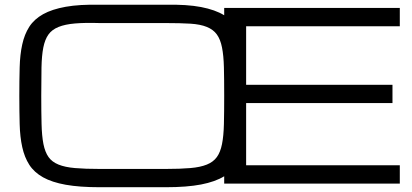

<svg xmlns="http://www.w3.org/2000/svg" viewBox="-20 -784 1759 820"><path d="M937.5 0V-31.2Q899.4 -7.8 838.9 3.9Q778.3 15.6 688 15.6H405.8Q319.8 15.6 261 5.1Q202.1 -5.4 164.1 -26.6Q126 -47.9 105.2 -80.1Q84.5 -112.3 75 -155.8Q65.4 -199.2 64 -253.9Q62.5 -308.6 62.5 -375Q62.5 -441.4 64 -496.1Q65.4 -550.8 75 -594.2Q84.5 -637.7 105.2 -669.9Q126 -702.1 164.1 -723.4Q202.1 -744.6 261 -755.1Q319.8 -765.6 405.8 -763.7H688Q778.3 -765.6 838.9 -753.9Q899.4 -742.2 937.5 -718.8V-750H1687.5V-671.9H1031.2V-421.9H1656.2V-343.8H1031.2V-78.1H1687.5V0ZM688 -62.5Q750 -62.5 792.7 -66.2Q835.4 -69.8 863.3 -81.1Q891.1 -92.3 906.2 -113.3Q921.4 -134.3 928.2 -168.9Q935.1 -203.6 936.3 -254.2Q937.5 -304.7 937.5 -375Q937.5 -445.3 936.3 -495.8Q935.1 -546.4 928.2 -581.1Q921.4 -615.7 906.2 -636.7Q891.1 -657.7 863.5 -668.9Q835.9 -680.2 793.2 -682.9Q750.5 -685.5 688 -685.5H405.8Q343.3 -687.5 300.5 -683.8Q257.8 -680.2 230 -668.9Q202.1 -657.7 187 -636.7Q171.9 -615.7 165 -581.1Q158.2 -546.4 157.2 -495.8Q156.2 -445.3 156.2 -375Q156.2 -304.7 157.5 -254.2Q158.7 -203.6 165.5 -168.9Q172.4 -134.3 187.3 -113.3Q202.1 -92.3 230 -81.1Q257.8 -69.8 300.5 -66.2Q343.3 -62.5 405.8 -62.5Z"/></svg>

Font: Michroma
Style: Regular
Weight: 400
Version: Version 1.000